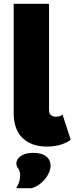

<svg xmlns="http://www.w3.org/2000/svg" viewBox="-20 -760 392 1010"><path d="M228 11Q145 11 98.5 -34Q52 -79 52 -165V-740H238V-182Q238 -163 248 -154.5Q258 -146 274 -146Q294 -146 309 -157L352 -25Q334 -10 301 0.5Q268 11 228 11ZM65 230Q78 209 82 192Q86 175 86 162Q86 139 76 126.5Q66 114 66 100Q66 77 90 60.5Q114 44 156 44Q198 44 222 62Q246 80 246 113Q246 133 233.5 157Q221 181 199 200.5Q177 220 147 230Z"/></svg>

Font: Livvic Black
Style: Regular
Weight: 900
Designer: Jacques Le Bailly, Baron von Fonthausen
Version: Version 1.001; ttfautohint (v1.8.2)